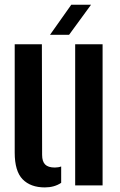

<svg xmlns="http://www.w3.org/2000/svg" viewBox="-20 -788 508 816"><path d="M42.5 -139.5V-600H158L159 -129.5Q159 -102 171.8 -89Q184.5 -76 213 -76Q228 -76 240 -80.5V-11Q211 8.5 170.5 8.5Q110 8.5 76.2 -26Q42.5 -60.5 42.5 -139.5ZM299.5 0V-600H416V0ZM192.5 -640 283 -768H367L273.5 -640Z"/></svg>

Font: Big Shoulders Stencil Text
Style: Bold
Weight: 700
Designer: Patric King
Foundry: XO Type Co
Version: Version 1.000